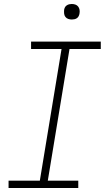

<svg xmlns="http://www.w3.org/2000/svg" viewBox="-20 -944 540 964"><path d="M23 0V-37H180L289 -698H136V-735H486V-698H329L220 -37H373V0ZM341 -846Q331 -846 322.5 -849Q314 -852 308.5 -859Q303 -866 302 -875.5Q301 -885 302 -895Q303 -901 306 -907Q309 -913 315 -917Q321 -921 327.5 -922.5Q334 -924 340 -924Q350 -924 358.5 -921Q367 -918 372.5 -911Q378 -904 379.5 -894.5Q381 -885 379 -875Q378 -869 375 -863Q372 -857 366.5 -853Q361 -849 354 -847.5Q347 -846 341 -846Z"/></svg>

Font: Iosevka Curly Slab Extralight
Style: Italic
Weight: 200
Italic angle: -9°
Monospace: yes
Designer: Belleve Invis
Foundry: Belleve Invis
Version: Version 22.1.2; ttfautohint (v1.8.4)